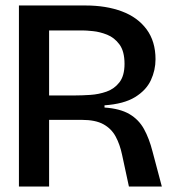

<svg xmlns="http://www.w3.org/2000/svg" viewBox="-20 -680 631 700"><path d="M49 0V-660H292Q367 -660 424.5 -638.5Q482 -617 514.5 -573Q547 -529 547 -464Q547 -424 530 -387.5Q513 -351 472.5 -326Q432 -301 361 -296V-288Q418 -284 452 -264Q486 -244 505 -209.5Q524 -175 536 -128L570 0H450L425 -116Q417 -154 401.5 -182.5Q386 -211 357 -227Q328 -243 278 -243H159V0ZM159 -332H253Q278 -332 309 -334Q340 -336 368.5 -346Q397 -356 415.5 -380Q434 -404 434 -447Q434 -493 415.5 -518Q397 -543 370.5 -553.5Q344 -564 319 -566.5Q294 -569 282 -569H159Z"/></svg>

Font: Bricolage Grotesque 48pt Medium
Style: Regular
Weight: 500
Designer: Mathieu Triay
Foundry: Atelier Triay
Version: Version 1.000; ttfautohint (v1.8.4.7-5d5b);gftools[0.9.32]